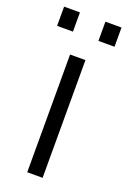

<svg xmlns="http://www.w3.org/2000/svg" viewBox="-149 -705 501 751"><g transform="rotate(20 101.5 -329.0)"><path d="M132 0H68V-490H132ZM48 -578H-18V-658H48ZM221 -578H154V-658H221Z"/></g></svg>

Font: Gemunu Libre ExtraLight Light
Style: Regular
Weight: 300
Version: Version 1.100